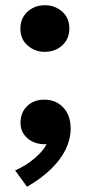

<svg xmlns="http://www.w3.org/2000/svg" viewBox="-20 -545 343 735"><path d="M151.5 -346.5Q113.5 -346.5 85.8 -370.8Q58 -395 58 -435.5Q58 -463 70.8 -483Q83.5 -503 104.8 -514Q126 -525 151.5 -525Q190 -525 217.8 -500.8Q245.5 -476.5 245.5 -435.5Q245.5 -408 232.5 -388Q219.5 -368 198.2 -357.2Q177 -346.5 151.5 -346.5ZM83.5 170 38 107.5Q79.5 89 112 61.5Q144.5 34 158.5 7Q131 8.5 108.2 -1.2Q85.5 -11 72 -30Q58.5 -49 58.5 -74.5Q58.5 -114.5 84 -139Q109.5 -163.5 149.5 -163.5Q194 -163.5 222.2 -133.5Q250.5 -103.5 250.5 -52.5Q250.5 -13 232 25.8Q213.5 64.5 176.5 101Q139.5 137.5 83.5 170Z"/></svg>

Font: Geologica Roman SemiBold
Style: Regular
Weight: 600
Designer: Sindre Bremnes, Frode Helland
Foundry: Monokrom Skriftforlag AS
Version: Version 1.010;gftools[0.9.28]